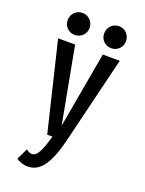

<svg xmlns="http://www.w3.org/2000/svg" viewBox="-160 -748 770 1018"><g transform="rotate(20 225.0 -238.5)"><path d="M62.5 -608.5Q62.5 -635 80.2 -653Q98 -671 124 -671Q150 -671 168 -652.8Q186 -634.5 186 -608.5Q186 -582.5 168 -564.8Q150 -547 124 -547Q98 -547 80.2 -564.8Q62.5 -582.5 62.5 -608.5ZM268.5 -608.5Q268.5 -635 286.2 -653Q304 -671 330 -671Q356 -671 373.8 -653Q391.5 -635 391.5 -608.5Q391.5 -582.5 373.8 -564.8Q356 -547 330 -547Q304 -547 286.2 -564.8Q268.5 -582.5 268.5 -608.5ZM144 -500 224 -71.5 300 -500H396L274.5 0Q251.5 94.5 216.5 144.2Q181.5 194 128 194Q109 194 89.2 186.8Q69.5 179.5 63.5 173.5L94 109.5Q109.5 124 125.5 124Q148 124 164.2 94Q180.5 64 198 0H168.5L48 -500Z"/></g></svg>

Font: League Mono Condensed
Style: Regular
Weight: 400
Width: 1
Designer: Tyler Finck
Foundry: The League of Moveable Type / Tyler Finck
Version: Version 2.210